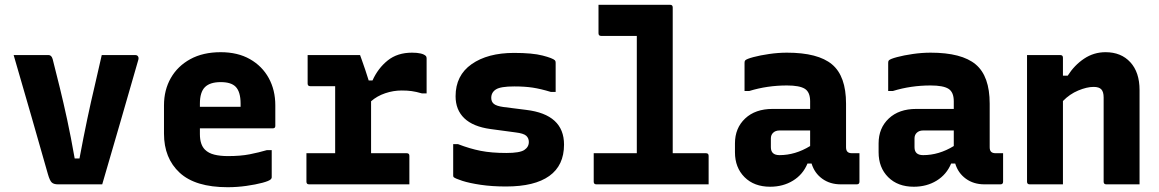

<svg xmlns="http://www.w3.org/2000/svg" viewBox="-20 -770 4840 802"><path d="M183 -540Q195 -540 200 -523Q215 -464 230 -403Q245 -342 260.5 -270.5Q276 -199 292 -108H312Q329 -199 344.5 -272.5Q360 -346 375.5 -411Q391 -476 405 -540H545Q553 -540 556.5 -534.5Q560 -529 558 -521Q521 -391 483 -261Q445 -131 407 0H222Q205 0 196.5 -7.5Q188 -15 180 -43Q149 -153 112 -281Q75 -409 37 -540Z M902 -552Q973 -552 1024 -523Q1075 -494 1102.5 -444Q1130 -394 1130 -330V-244Q1130 -234 1120 -234H815V-210Q815 -166 836 -145Q851 -130 875.5 -124Q900 -118 932 -118Q985 -118 1023 -125.5Q1061 -133 1095 -143H1115V-29Q1115 -25 1111 -21Q1104 -14 1076 -6.5Q1048 1 1009 6.5Q970 12 931 12Q796 12 730.5 -48.5Q665 -109 665 -212V-330Q665 -394 693.5 -444Q722 -494 775 -523Q828 -552 902 -552ZM902 -427Q857 -427 836 -406Q815 -385 815 -337V-324H985V-337Q985 -387 964 -408Q945 -427 902 -427Z M1260 -130H1380V-410H1276Q1265 -410 1265 -421V-540H1484Q1484 -540 1490.5 -522Q1497 -504 1505.5 -479Q1514 -454 1520 -434H1536Q1559 -485 1599.5 -517.5Q1640 -550 1701 -550Q1745 -550 1759 -536Q1762 -533 1762 -526V-380H1742Q1718 -387 1699.5 -389.5Q1681 -392 1658 -392Q1623 -392 1589 -380.5Q1555 -369 1530 -347V-130H1679Q1690 -130 1690 -119V0H1271Q1260 0 1260 -11Z M2095 -131Q2151 -131 2170 -143.5Q2189 -156 2189 -177Q2189 -193 2178 -203Q2167 -213 2133 -217L2029 -231Q1956 -241 1919.5 -276Q1883 -311 1883 -368Q1883 -455 1950 -502Q2017 -549 2127 -549Q2204 -549 2246.5 -538Q2289 -527 2298 -518Q2301 -515 2301 -508V-386H2281Q2238 -399 2205 -404Q2172 -409 2128 -409Q2071 -409 2051.5 -396.5Q2032 -384 2032 -361Q2032 -345 2043 -336Q2054 -327 2083 -323L2178 -311Q2336 -292 2336 -166Q2336 -79 2274.5 -35Q2213 9 2094 9Q2035 9 1988 2Q1941 -5 1911.5 -14.5Q1882 -24 1875 -30Q1873 -32 1873 -37V-168H1893Q1942 -149 1987.5 -140Q2033 -131 2095 -131Z M2460 -130H2640V-620H2491Q2480 -620 2480 -631V-750H2779Q2790 -750 2790 -739V-130H2929Q2940 -130 2940 -119V0H2471Q2460 0 2460 -11Z M3514 -337V-155Q3514 -142 3520 -136Q3526 -130 3539 -130H3570V-11Q3570 0 3559 0H3492Q3447 0 3414.5 -23.5Q3382 -47 3370 -87H3353Q3334 -41 3292.5 -15.5Q3251 10 3197 10Q3130 10 3090 -30Q3050 -70 3050 -134V-171Q3050 -235 3092.5 -275Q3135 -315 3207 -315H3364V-347Q3364 -385 3342 -399Q3320 -413 3267 -413Q3185 -413 3110 -390H3090V-508Q3090 -515 3093 -518Q3099 -524 3127 -531.5Q3155 -539 3193 -544.5Q3231 -550 3267 -550Q3397 -550 3455.5 -501Q3514 -452 3514 -337ZM3200 -155Q3200 -122 3236 -122Q3302 -122 3364 -160V-225H3236Q3219 -225 3209 -215Q3200 -206 3200 -192Z M4114 -337V-155Q4114 -142 4120 -136Q4126 -130 4139 -130H4170V-11Q4170 0 4159 0H4092Q4047 0 4014.5 -23.5Q3982 -47 3970 -87H3953Q3934 -41 3892.5 -15.5Q3851 10 3797 10Q3730 10 3690 -30Q3650 -70 3650 -134V-171Q3650 -235 3692.5 -275Q3735 -315 3807 -315H3964V-347Q3964 -385 3942 -399Q3920 -413 3867 -413Q3785 -413 3710 -390H3690V-508Q3690 -515 3693 -518Q3699 -524 3727 -531.5Q3755 -539 3793 -544.5Q3831 -550 3867 -550Q3997 -550 4055.5 -501Q4114 -452 4114 -337ZM3800 -155Q3800 -122 3836 -122Q3902 -122 3964 -160V-225H3836Q3819 -225 3809 -215Q3800 -206 3800 -192Z M4420 0H4281Q4270 0 4270 -11V-540H4409Q4420 -540 4420 -529V-454H4440Q4468 -498 4508.5 -525Q4549 -552 4598 -552Q4663 -552 4701.5 -510Q4740 -468 4740 -394V0H4601Q4590 0 4590 -11V-363Q4590 -386 4580.5 -396.5Q4571 -407 4548 -407Q4520 -407 4484 -392Q4448 -377 4420 -348Z"/></svg>

Font: Recursive Mn Lnr St XBd
Style: Regular
Weight: 800
Monospace: yes
Version: Version 1.079;hotconv 1.0.112;makeotfexe 2.5.65598; ttfautoh